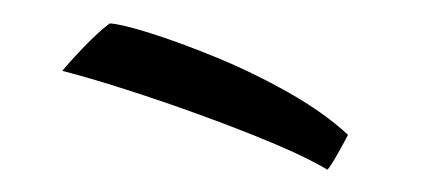

<svg xmlns="http://www.w3.org/2000/svg" viewBox="-20 -714 372 168"><path d="M76 -693.5Q86 -693 111.5 -685Q137 -677 169.2 -663.8Q201.5 -650.5 232.5 -633Q263.5 -615.5 284.5 -596Q282 -591 275.5 -579.5Q269 -568 266.5 -565.5Q250 -575.5 221 -587.8Q192 -600 157.8 -612.5Q123.5 -625 90.8 -635.5Q58 -646 34.5 -652Q41 -660 53.5 -673Q66 -686 76 -693.5Z"/></svg>

Font: Grandstander ExtraLight
Style: Regular
Weight: 200
Designer: Tyler Finck
Foundry: Etcetera Type Co
Version: Version 1.200; ttfautohint (v1.8.3)